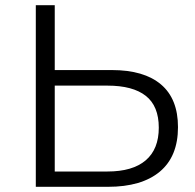

<svg xmlns="http://www.w3.org/2000/svg" viewBox="-20 -720 750 740"><path d="M394 -59Q491 -59 541.5 -102Q592 -145 592 -228Q592 -311 542 -350.5Q492 -390 394 -390H191V-59ZM411 -450Q535 -450 600.5 -394.5Q666 -339 666 -230Q666 -117 596 -58.5Q526 0 396 0H118V-700H191V-450Z"/></svg>

Font: Modern
Style: Small
Weight: 400
Designer: Julieta Ulanovsky
Foundry: Julieta Ulanovsky
Version: Version 8.000